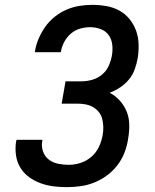

<svg xmlns="http://www.w3.org/2000/svg" viewBox="-20 -763 640 791"><path d="M255 8Q226 8 199 4.5Q172 1 146.5 -8.5Q121 -18 99.5 -33.5Q78 -49 64 -72Q50 -95 46 -122.5Q42 -150 46 -178L48 -187H155L154 -182Q150 -160 157 -139.5Q164 -119 180.5 -106Q197 -93 219 -88.5Q241 -84 263 -84Q288 -84 312.5 -92Q337 -100 357 -117.5Q377 -135 388 -159Q399 -183 403 -207Q406 -224 405.5 -241Q405 -258 401 -273.5Q397 -289 387 -301.5Q377 -314 363 -322Q349 -330 332.5 -333Q316 -336 299 -336H234L250 -428H315Q337 -428 359 -434Q381 -440 399.5 -455Q418 -470 427.5 -491Q437 -512 441 -534Q445 -556 442.5 -578.5Q440 -601 428 -618Q416 -635 395 -643Q374 -651 351 -651Q331 -651 310 -645Q289 -639 272 -624.5Q255 -610 244.5 -590Q234 -570 231 -550L230 -548H123L124 -551Q128 -578 139 -603.5Q150 -629 166 -652Q182 -675 205 -693.5Q228 -712 253.5 -723Q279 -734 306 -738.5Q333 -743 360 -743Q389 -743 418 -738Q447 -733 471.5 -719.5Q496 -706 513.5 -684.5Q531 -663 540.5 -637Q550 -611 551 -581.5Q552 -552 547 -522Q543 -500 535 -477.5Q527 -455 511.5 -436Q496 -417 475 -403Q454 -389 432 -381Q456 -368 474 -348Q492 -328 502 -303Q512 -278 512.5 -249.5Q513 -221 508 -192Q504 -164 493.5 -136Q483 -108 464.5 -83.5Q446 -59 421 -40.5Q396 -22 368.5 -11Q341 0 312 4Q283 8 255 8Z"/></svg>

Font: Iosevka Semibold Extended
Style: Italic
Weight: 600
Width: 7
Italic angle: -9°
Monospace: yes
Designer: Belleve Invis
Foundry: Belleve Invis
Version: Version 32.5.0; ttfautohint (v1.8.4)